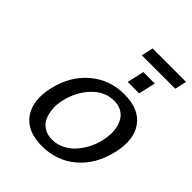

<svg xmlns="http://www.w3.org/2000/svg" viewBox="-228 -926 1063 1063"><g transform="rotate(45 304.0 -394.0)"><path d="M502.9 -248Q509.8 -278.8 510.3 -307.6Q510.7 -336.4 503.7 -361.8Q496.6 -387.2 482.9 -406Q469.2 -424.8 446.3 -435.8Q423.3 -446.8 393.1 -446.8Q319.8 -446.8 264.6 -387.9Q209.5 -329.1 190.9 -248Q181.2 -210.4 184.1 -175Q187 -139.6 199 -112.1Q210.9 -84.5 237.8 -67.6Q264.6 -50.8 301.8 -50.8Q338.9 -50.8 373 -67.4Q407.2 -84 432.6 -112.1Q458 -140.1 476.1 -175Q494.1 -210 502.9 -248ZM598.1 -250 597.2 -248Q569.3 -127.4 486.3 -56.6Q403.3 14.2 287.1 14.2Q171.4 14.2 120.4 -57.4Q69.3 -128.9 97.2 -249Q125 -369.1 209 -440.7Q293 -512.2 408.2 -512.2Q524.4 -512.2 575.2 -441.4Q626 -370.6 598.1 -250ZM461.9 -573.2H372.1L395 -672.9H484.9ZM585 -732.9H323.2L338.9 -801.8H601.1Z"/></g></svg>

Font: Perun
Style: Italic
Weight: 400
Italic angle: -12°
Foundry: Stefan Peev, Context Ltd
Version: Version 001.000